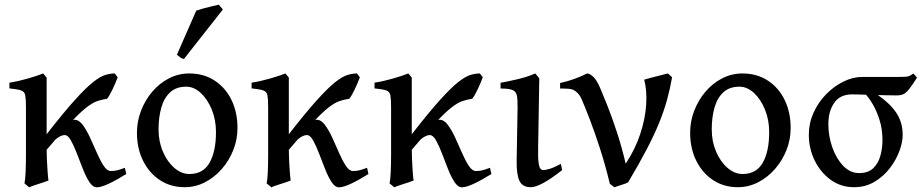

<svg xmlns="http://www.w3.org/2000/svg" viewBox="-20 -781 3917 816"><path d="M467.8 -468.8Q470.7 -465.3 475.8 -458.3Q481 -451.2 480 -452.1Q471.2 -428.2 458 -400.6Q444.8 -373 435.1 -361.3Q412.1 -357.9 392.1 -350.8Q372.1 -343.8 345.9 -323.2Q319.8 -302.7 280.3 -260.5Q240.7 -218.3 178.2 -144.5Q178.2 -126 179.4 -100.1Q180.7 -74.2 182.4 -50.3Q184.1 -26.4 186 -13.7Q177.7 -10.3 161.9 -5.1Q146 0 129.6 5.4Q113.3 10.7 104 15.1L84 -1.5Q87.4 -17.1 88.9 -50.5Q90.3 -84 90.3 -123Q90.3 -171.9 90.3 -226.6Q90.3 -281.2 90.3 -323.7Q90.3 -359.4 87.4 -375.5Q84.5 -391.6 69.8 -396.7Q55.2 -401.9 20 -405.3V-429.7Q56.2 -435.1 97.7 -447Q139.2 -459 163.6 -468.8L178.2 -451.2Q178.2 -451.2 178.2 -429.9Q178.2 -408.7 178.2 -376.7Q178.2 -344.7 178.2 -310.3Q178.2 -275.9 178.2 -248.5Q178.2 -221.2 178.2 -210.4Q250 -302.7 297.4 -355.2Q344.7 -407.7 375.5 -431.9Q406.2 -456.1 427.5 -462.4Q448.7 -468.8 467.8 -468.8ZM516.6 -41.5Q477.1 -16.6 443.4 -0.7Q409.7 15.1 391.1 15.1Q374.5 15.1 359.9 -7.3Q345.2 -29.8 332.3 -62.7Q319.3 -95.7 306.6 -128.9Q293.9 -162.1 281.2 -184.6Q268.6 -207 254.9 -207Q237.3 -207 214.1 -186.8Q190.9 -166.5 172.1 -139.2Q153.3 -111.8 148.4 -89.8Q148.4 -89.8 139.9 -91.1Q131.3 -92.3 125 -101.1Q146.5 -162.1 173.3 -196.8Q200.2 -231.4 225.8 -247.3Q251.5 -263.2 270.8 -267.6Q290 -272 296.9 -272Q315.4 -272 331.8 -250Q348.1 -228 363 -195.6Q377.9 -163.1 392.1 -130.6Q406.2 -98.1 420.7 -76.2Q435.1 -54.2 450.7 -54.2Q466.3 -54.2 478.8 -57.4Q491.2 -60.5 510.7 -67.9Q511.7 -62.5 513.7 -54.4Q515.6 -46.4 516.6 -41.5Z M989.3 -236.8Q989.3 -188 971.4 -143.1Q953.6 -98.1 922.4 -62.5Q891.1 -26.9 850.6 -6.1Q810.1 14.6 765.1 14.6Q705.1 14.6 659.4 -15.6Q613.8 -45.9 587.9 -98.1Q562 -150.4 562 -216.8Q562 -265.1 579.3 -310.3Q596.7 -355.5 627.2 -391.4Q657.7 -427.2 698 -448Q738.3 -468.8 784.2 -468.8Q846.2 -468.8 892.3 -438.5Q938.5 -408.2 963.9 -356Q989.3 -303.7 989.3 -236.8ZM897.9 -219.7Q897.9 -271.5 880.1 -315.2Q862.3 -358.9 833.5 -385.7Q804.7 -412.6 771.5 -412.6Q729 -412.6 703.1 -388.7Q677.2 -364.7 665.5 -323.5Q653.8 -282.2 653.8 -231Q653.8 -179.7 672.4 -136.5Q690.9 -93.3 720.9 -67.4Q751 -41.5 785.2 -41.5Q843.3 -41.5 870.6 -89.4Q897.9 -137.2 897.9 -219.7ZM761.7 -530.3Q753.9 -531.7 747.1 -536.4Q740.2 -541 731.9 -548.3L814 -735.8Q824.7 -739.7 842.5 -744.6Q860.4 -749.5 878.9 -753.9Q897.5 -758.3 909.7 -761.2L927.2 -740.7Z M1497.1 -468.8Q1500 -465.3 1505.1 -458.3Q1510.3 -451.2 1509.3 -452.1Q1500.5 -428.2 1487.3 -400.6Q1474.1 -373 1464.4 -361.3Q1441.4 -357.9 1421.4 -350.8Q1401.4 -343.8 1375.2 -323.2Q1349.1 -302.7 1309.6 -260.5Q1270 -218.3 1207.5 -144.5Q1207.5 -126 1208.7 -100.1Q1210 -74.2 1211.7 -50.3Q1213.4 -26.4 1215.3 -13.7Q1207 -10.3 1191.2 -5.1Q1175.3 0 1158.9 5.4Q1142.6 10.7 1133.3 15.1L1113.3 -1.5Q1116.7 -17.1 1118.2 -50.5Q1119.6 -84 1119.6 -123Q1119.6 -171.9 1119.6 -226.6Q1119.6 -281.2 1119.6 -323.7Q1119.6 -359.4 1116.7 -375.5Q1113.8 -391.6 1099.1 -396.7Q1084.5 -401.9 1049.3 -405.3V-429.7Q1085.4 -435.1 1127 -447Q1168.5 -459 1192.9 -468.8L1207.5 -451.2Q1207.5 -451.2 1207.5 -429.9Q1207.5 -408.7 1207.5 -376.7Q1207.5 -344.7 1207.5 -310.3Q1207.5 -275.9 1207.5 -248.5Q1207.5 -221.2 1207.5 -210.4Q1279.3 -302.7 1326.7 -355.2Q1374 -407.7 1404.8 -431.9Q1435.5 -456.1 1456.8 -462.4Q1478 -468.8 1497.1 -468.8ZM1545.9 -41.5Q1506.3 -16.6 1472.7 -0.7Q1439 15.1 1420.4 15.1Q1403.8 15.1 1389.2 -7.3Q1374.5 -29.8 1361.6 -62.7Q1348.6 -95.7 1335.9 -128.9Q1323.2 -162.1 1310.5 -184.6Q1297.9 -207 1284.2 -207Q1266.6 -207 1243.4 -186.8Q1220.2 -166.5 1201.4 -139.2Q1182.6 -111.8 1177.7 -89.8Q1177.7 -89.8 1169.2 -91.1Q1160.6 -92.3 1154.3 -101.1Q1175.8 -162.1 1202.6 -196.8Q1229.5 -231.4 1255.1 -247.3Q1280.8 -263.2 1300 -267.6Q1319.3 -272 1326.2 -272Q1344.7 -272 1361.1 -250Q1377.4 -228 1392.3 -195.6Q1407.2 -163.1 1421.4 -130.6Q1435.5 -98.1 1450 -76.2Q1464.4 -54.2 1480 -54.2Q1495.6 -54.2 1508.1 -57.4Q1520.5 -60.5 1540 -67.9Q1541 -62.5 1543 -54.4Q1544.9 -46.4 1545.9 -41.5Z M2019.5 -468.8Q2022.5 -465.3 2027.6 -458.3Q2032.7 -451.2 2031.7 -452.1Q2022.9 -428.2 2009.8 -400.6Q1996.6 -373 1986.8 -361.3Q1963.9 -357.9 1943.8 -350.8Q1923.8 -343.8 1897.7 -323.2Q1871.6 -302.7 1832 -260.5Q1792.5 -218.3 1730 -144.5Q1730 -126 1731.2 -100.1Q1732.4 -74.2 1734.1 -50.3Q1735.8 -26.4 1737.8 -13.7Q1729.5 -10.3 1713.6 -5.1Q1697.8 0 1681.4 5.4Q1665 10.7 1655.8 15.1L1635.7 -1.5Q1639.2 -17.1 1640.6 -50.5Q1642.1 -84 1642.1 -123Q1642.1 -171.9 1642.1 -226.6Q1642.1 -281.2 1642.1 -323.7Q1642.1 -359.4 1639.2 -375.5Q1636.2 -391.6 1621.6 -396.7Q1606.9 -401.9 1571.8 -405.3V-429.7Q1607.9 -435.1 1649.4 -447Q1690.9 -459 1715.3 -468.8L1730 -451.2Q1730 -451.2 1730 -429.9Q1730 -408.7 1730 -376.7Q1730 -344.7 1730 -310.3Q1730 -275.9 1730 -248.5Q1730 -221.2 1730 -210.4Q1801.8 -302.7 1849.1 -355.2Q1896.5 -407.7 1927.2 -431.9Q1958 -456.1 1979.2 -462.4Q2000.5 -468.8 2019.5 -468.8ZM2068.4 -41.5Q2028.8 -16.6 1995.1 -0.7Q1961.4 15.1 1942.9 15.1Q1926.3 15.1 1911.6 -7.3Q1897 -29.8 1884 -62.7Q1871.1 -95.7 1858.4 -128.9Q1845.7 -162.1 1833 -184.6Q1820.3 -207 1806.6 -207Q1789.1 -207 1765.9 -186.8Q1742.7 -166.5 1723.9 -139.2Q1705.1 -111.8 1700.2 -89.8Q1700.2 -89.8 1691.7 -91.1Q1683.1 -92.3 1676.8 -101.1Q1698.2 -162.1 1725.1 -196.8Q1752 -231.4 1777.6 -247.3Q1803.2 -263.2 1822.5 -267.6Q1841.8 -272 1848.6 -272Q1867.2 -272 1883.5 -250Q1899.9 -228 1914.8 -195.6Q1929.7 -163.1 1943.8 -130.6Q1958 -98.1 1972.4 -76.2Q1986.8 -54.2 2002.4 -54.2Q2018.1 -54.2 2030.5 -57.4Q2043 -60.5 2062.5 -67.9Q2063.5 -62.5 2065.4 -54.4Q2067.4 -46.4 2068.4 -41.5Z M2369.1 -58.1Q2276.9 14.6 2235.8 14.6Q2200.2 14.6 2187.5 -12.7Q2174.8 -40 2175.8 -99.1L2179.7 -321.8Q2180.2 -356 2177 -373.8Q2173.8 -391.6 2158.7 -398.2Q2143.6 -404.8 2107.4 -404.8V-429.2Q2138.7 -434.6 2180.9 -444.6Q2223.1 -454.6 2254.9 -468.8L2272 -448.2L2267.1 -155.8Q2266.1 -110.4 2269 -89.8Q2272 -69.3 2277.1 -63.7Q2282.2 -58.1 2289.1 -58.1Q2297.4 -58.1 2315.4 -63.2Q2333.5 -68.4 2363.8 -84.5Z M2836.4 -452.6Q2827.6 -402.8 2814.5 -355.2Q2801.3 -307.6 2780.3 -256.3Q2759.3 -205.1 2727.3 -144Q2695.3 -83 2649.4 -5.9Q2641.6 -1.5 2621.1 4.9Q2600.6 11.2 2591.3 15.1L2571.8 0Q2552.2 -81.1 2529.5 -151.1Q2506.8 -221.2 2486.3 -274.4Q2465.8 -327.6 2452.6 -357.9Q2445.3 -375 2435.1 -385.3Q2424.8 -395.5 2416 -399.4Q2408.7 -402.8 2395.3 -403.8Q2381.8 -404.8 2371.1 -404.8Q2360.4 -404.8 2360.4 -404.8V-428.2Q2391.1 -434.6 2422.1 -446Q2453.1 -457.5 2475.1 -468.8Q2486.3 -468.8 2501.2 -454.8Q2516.1 -440.9 2531.2 -405.8Q2542 -380.9 2561.3 -332.3Q2580.6 -283.7 2601.6 -220Q2622.6 -156.2 2639.2 -85.4Q2680.2 -147.5 2701.4 -212.6Q2722.7 -277.8 2726.3 -337.2Q2730 -396.5 2717.8 -442.4Q2740.2 -449.2 2769.5 -456.5Q2798.8 -463.9 2818.4 -468.8Q2821.8 -466.3 2827.6 -460.7Q2833.5 -455.1 2836.4 -452.6Z M3340.3 -236.8Q3340.3 -188 3322.5 -143.1Q3304.7 -98.1 3273.4 -62.5Q3242.2 -26.9 3201.7 -6.1Q3161.1 14.6 3116.2 14.6Q3056.2 14.6 3010.5 -15.6Q2964.8 -45.9 2939 -98.1Q2913.1 -150.4 2913.1 -216.8Q2913.1 -265.1 2930.4 -310.3Q2947.8 -355.5 2978.3 -391.4Q3008.8 -427.2 3049.1 -448Q3089.4 -468.8 3135.3 -468.8Q3197.3 -468.8 3243.4 -438.5Q3289.6 -408.2 3314.9 -356Q3340.3 -303.7 3340.3 -236.8ZM3249 -219.7Q3249 -271.5 3231.2 -315.2Q3213.4 -358.9 3184.6 -385.7Q3155.8 -412.6 3122.6 -412.6Q3080.1 -412.6 3054.2 -388.7Q3028.3 -364.7 3016.6 -323.5Q3004.9 -282.2 3004.9 -231Q3004.9 -179.7 3023.4 -136.5Q3042 -93.3 3072 -67.4Q3102.1 -41.5 3136.2 -41.5Q3194.3 -41.5 3221.7 -89.4Q3249 -137.2 3249 -219.7Z M3790.5 -375.5Q3772.5 -375.5 3745.1 -376.2Q3717.8 -377 3688.7 -377.7Q3659.7 -378.4 3636 -379.2Q3612.3 -379.9 3601.6 -379.9Q3549.8 -379.9 3525.1 -343.5Q3500.5 -307.1 3500.5 -253.9Q3500.5 -202.6 3517.3 -154.8Q3534.2 -106.9 3563.7 -76.2Q3593.3 -45.4 3631.3 -45.4Q3670.4 -45.4 3691.9 -66.7Q3713.4 -87.9 3721.9 -120.1Q3730.5 -152.3 3730.5 -185.5Q3730.5 -231.4 3718 -271.2Q3705.6 -311 3687.7 -340.6Q3669.9 -370.1 3653.3 -386.2H3652.8Q3653.8 -386.2 3665.8 -385.3Q3677.7 -384.3 3691.7 -382.3Q3705.6 -380.4 3711.9 -376.5Q3763.2 -340.8 3789.8 -300.8Q3816.4 -260.7 3816.4 -207Q3816.4 -177.2 3802.5 -139.2Q3788.6 -101.1 3761.7 -66.2Q3734.9 -31.2 3696.5 -8.3Q3658.2 14.6 3609.4 14.6Q3554.2 14.6 3511 -16.4Q3467.8 -47.4 3442.6 -98.4Q3417.5 -149.4 3417.5 -208.5Q3417.5 -257.3 3437.5 -301.8Q3457.5 -346.2 3491 -380.4Q3524.4 -414.6 3564.7 -434.3Q3605 -454.1 3645.5 -454.1Q3687 -454.1 3723.1 -454.1Q3759.3 -454.1 3799.8 -454.1Q3819.3 -454.1 3829.1 -454.8Q3838.9 -455.6 3845.5 -458.5Q3852.1 -461.4 3861.8 -468.8L3877.4 -451.2Q3856 -417.5 3843 -401.4Q3830.1 -385.3 3818.6 -380.4Q3807.1 -375.5 3790.5 -375.5Z"/></svg>

Font: Gentium Book Plus
Style: Regular
Weight: 400
Designer: Victor Gaultney, Annie Olsen, Iska Routamaa, Becca Hirsbrunner
Foundry: SIL International
Version: Version 6.101